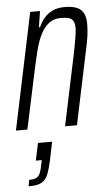

<svg xmlns="http://www.w3.org/2000/svg" viewBox="-54 -554 477 837"><g transform="rotate(-5 184.0 -135.5)"><path d="M3 0 110 -510H153L142 -440H147Q156 -461 170.5 -478.5Q185 -496 207 -507Q229 -518 261 -518Q294 -518 314.5 -509.5Q335 -501 344 -482.5Q353 -464 353 -434Q353 -413 349.5 -385.5Q346 -358 338 -324L270 0H218L283 -309Q291 -348 295.5 -375.5Q300 -403 301 -421Q301 -442 295 -453Q289 -464 276 -468Q263 -472 241 -472Q209 -472 187.5 -455Q166 -438 151.5 -408.5Q137 -379 127.5 -341.5Q118 -304 109 -262L53 0ZM37 247 42 219Q63 219 73.5 213.5Q84 208 90 194Q96 180 100 156L104 138H78L94 62H156L139 144Q132 175 125 195Q118 215 107 226.5Q96 238 79.5 242.5Q63 247 37 247Z"/></g></svg>

Font: Saira ExtraCondensed Light
Style: Italic
Weight: 300
Width: 2
Italic angle: -12°
Designer: Hector Gatti with collaboration of the Omnibus-Type team
Foundry: Omnibus-Type
Version: Version 1.101